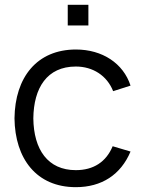

<svg xmlns="http://www.w3.org/2000/svg" viewBox="-20 -760 594 795"><path d="M294 15C401 15 480 -36.5 520.5 -132.5L446.5 -154.5C419.5 -89.5 367 -55.5 294 -55.5C178 -55.5 119.5 -140.5 118 -270C119.5 -396 174.5 -484.5 294 -484.5C364.5 -484.5 423 -447 448.5 -382.5L520.5 -405.5C490.5 -498 403.5 -555 294.5 -555C133 -555 42 -440 40 -270C42 -103.5 130.5 15 294 15ZM260.5 -654.5H346V-740H260.5Z"/></svg>

Font: Eudonet
Style: Regular
Weight: 400
Designer: Mikhail Sharanda
Foundry: Mikhail Sharanda
Version: Version 4.503;Glyphs 3.1.2 (3151)